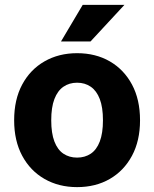

<svg xmlns="http://www.w3.org/2000/svg" viewBox="-20 -755 632 787"><path d="M38 -262Q38 -347 71 -408.5Q104 -470 162.5 -503.5Q221 -537 296 -537Q372 -537 430 -503.5Q488 -470 521 -408.5Q554 -347 554 -262Q554 -178 521 -116.5Q488 -55 430 -21.5Q372 12 296 12Q221 12 162.5 -21.5Q104 -55 71 -116.5Q38 -178 38 -262ZM190 -262Q190 -209 203 -175Q216 -141 240 -125Q264 -109 296 -109Q328 -109 352 -125Q376 -141 389 -175Q402 -209 402 -262Q402 -315 389 -349Q376 -383 352 -399.5Q328 -416 296 -416Q264 -416 240 -399.5Q216 -383 203 -349Q190 -315 190 -262ZM230 -585 319 -735H490L351 -585Z"/></svg>

Font: Radio Canada
Style: Regular
Weight: 400
Designer: Charles Daoud, Etienne Aubert Bonn, Alexandre Saumier Demers, Jacques Le Bailly
Foundry: Radio-Canada
Version: Version 2.104;gftools[0.9.28.dev5+ged2979d]